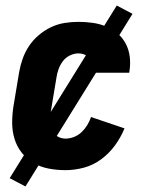

<svg xmlns="http://www.w3.org/2000/svg" viewBox="-20 -607 540 694"><path d="M217 8Q186 8 156.5 2.5Q127 -3 102 -17.5Q77 -32 59 -54.5Q41 -77 32.5 -105Q24 -133 24 -163.5Q24 -194 29 -225L49 -345Q53 -369 61.5 -393.5Q70 -418 84.5 -440Q99 -462 119.5 -479.5Q140 -497 164 -508.5Q188 -520 213.5 -524Q239 -528 263 -528Q289 -528 314.5 -524.5Q340 -521 363 -511.5Q386 -502 404.5 -486.5Q423 -471 434.5 -449Q446 -427 449 -402Q452 -377 448 -350Q448 -349 447.5 -347Q447 -345 447 -344H310Q310 -344 310 -345Q310 -346 310 -346Q312 -359 311 -371.5Q310 -384 304 -394Q298 -404 287 -409Q276 -414 263 -414Q248 -414 232.5 -406.5Q217 -399 207 -385.5Q197 -372 191.5 -356.5Q186 -341 184 -326L164 -206Q161 -189 161 -171.5Q161 -154 166.5 -139Q172 -124 186 -115Q200 -106 217 -106Q232 -106 247.5 -112Q263 -118 275 -129.5Q287 -141 295.5 -155Q304 -169 309 -184L430 -143Q417 -111 396 -82Q375 -53 346 -31.5Q317 -10 283.5 -1Q250 8 217 8ZM72 67 15 37 402 -587 459 -557Z"/></svg>

Font: Iosevka SS04 Heavy
Style: Italic
Weight: 900
Italic angle: -9°
Monospace: yes
Designer: Belleve Invis
Foundry: Belleve Invis
Version: Version 19.0.0; ttfautohint (v1.8.4)